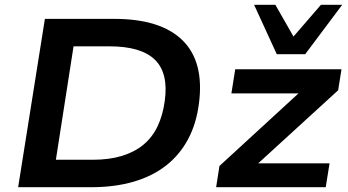

<svg xmlns="http://www.w3.org/2000/svg" viewBox="-20 -784 1459 804"><path d="M56 0 168 -705H458Q653 -705 744.5 -615Q836 -525 813 -350Q802 -265 767 -200Q732 -135 675 -90.5Q618 -46 539 -23Q460 0 360 0ZM214 -115H368Q437 -115 490 -131Q543 -147 580.5 -178Q618 -209 640 -255.5Q662 -302 670 -362Q686 -478 628.5 -534Q571 -590 438 -590H288ZM885 0 899 -89 1267 -427 1262 -393H949L965 -494H1410L1396 -406L1024 -66L1028 -100H1360L1344 0ZM1139 -557 1044 -764H1133L1209 -631L1324 -764H1413L1258 -557Z"/></svg>

Font: Nunito Sans 10pt SemiExpanded
Style: Bold Italic
Weight: 700
Width: 6
Italic angle: -9°
Designer: Vernon Adams
Foundry: Vernon Adams
Version: Version 3.101;gftools[0.9.27]